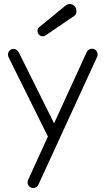

<svg xmlns="http://www.w3.org/2000/svg" viewBox="-20 -745 529 962"><path d="M467 -461C469 -465 469 -469 469 -473C469 -489 456 -501 441 -501C428 -501 418 -493 414 -483L251 -127L75 -481C70 -491 60 -500 48 -500C32 -500 20 -487 20 -471C20 -466 22 -460 24 -456L220 -61L121 156C119 160 118 164 118 168C118 184 131 197 146 197C159 197 169 189 173 179ZM353 -666C360 -671 363 -680 363 -689C363 -709 348 -725 329 -725C318 -725 308 -717 300 -710L174 -607C169 -603 168 -596 168 -590C168 -575 180 -563 194 -563C200 -563 208 -567 215 -572Z"/></svg>

Font: Comic Neue
Style: Normal
Weight: 400
Designer: Craig Rozynski
Foundry: Craig Rozynski
Version: Version 2.003